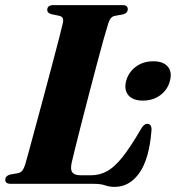

<svg xmlns="http://www.w3.org/2000/svg" viewBox="-26 -720 688 752"><path d="M342 0H16Q-5.5 0 -5.5 -16.5Q-5 -30.5 12 -36L45.5 -42Q56.5 -45 62 -52.5Q67.5 -60 72.5 -75Q77 -91 88.8 -133.8Q100.5 -176.5 116.2 -234.8Q132 -293 148.8 -355.8Q165.5 -418.5 180.8 -476.2Q196 -534 206.8 -575.5Q217.5 -617 220.5 -631.5Q225 -654 206.5 -658L173.5 -665Q159 -669.5 159 -681Q159 -700 183.5 -700H453.5Q465.5 -700 470 -695.5Q474.5 -691 474.5 -684Q474.5 -669.5 457.5 -664L422 -657.5Q405.5 -653.5 398 -628Q391.5 -608 379.2 -564.2Q367 -520.5 352 -463.5Q337 -406.5 321.2 -346.2Q305.5 -286 291.5 -231.2Q277.5 -176.5 267.8 -137Q258 -97.5 255 -84Q248.5 -55.5 257.5 -44.5Q266.5 -33.5 290 -33.5H331Q365 -33.5 394.2 -50Q423.5 -66.5 454.2 -105.2Q485 -144 524.5 -212Q537 -235 550.5 -235Q568 -235 567.5 -211Q559 -99 520.5 -43.5Q482 12 422.5 12Q402.5 12 385.8 6Q369 0 342 0ZM533.5 -326Q494.5 -326 476.8 -347Q459 -368 468 -403Q477.5 -437.5 506.2 -458.8Q535 -480 574 -480Q613.5 -480 631.2 -459Q649 -438 639.5 -403Q630.5 -368.5 601.8 -347.2Q573 -326 533.5 -326Z"/></svg>

Font: Fraunces 72pt
Style: Bold Italic
Weight: 700
Italic angle: -16°
Version: Version 1.000;[b76b70a41]